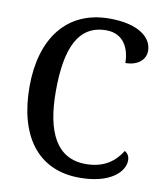

<svg xmlns="http://www.w3.org/2000/svg" viewBox="-82 -792 748 870"><g transform="rotate(10 291.5 -357.0)"><path d="M342 10C486 10 546 -54 546 -105C546 -124 538 -137 524 -145C494 -98 448 -56 359 -56C225 -56 169 -170 169 -358C169 -555 218 -669 347 -669C429 -669 457 -601 457 -538C512 -538 549 -567 549 -610C549 -673 483 -724 353 -724C153 -724 48 -576 48 -358C48 -134 148 10 342 10Z"/></g></svg>

Font: Noto Serif SemiCondensed Medium
Style: Regular
Weight: 500
Width: 4
Designer: Monotype Design Team
Foundry: Monotype Imaging Inc.
Version: Version 2.014